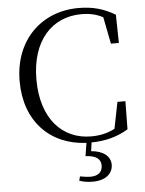

<svg xmlns="http://www.w3.org/2000/svg" viewBox="-63 -795 817 1082"><g transform="rotate(-5 345.5 -254.0)"><path d="M389 90C450 93 475 114 475 150C475 185 453 208 408 208C390 208 369 205 348 201L342 225C362 232 386 237 418 237C493 237 532 199 532 150C532 104 492 70 423 65L430 16C507 15 573 -1 638 -40L640 -199H595L565 -49C523 -27 479 -18 431 -18C270 -18 151 -140 151 -364C151 -585 270 -709 435 -709C481 -709 519 -701 557 -681L587 -529H632L629 -689C565 -727 504 -745 422 -745C213 -745 56 -596 56 -362C56 -135 197 7 401 16Z"/></g></svg>

Font: Noto Serif CJK TC
Style: Regular
Weight: 400
Designer: Ryoko NISHIZUKA 西塚涼子 (kana & ideographs); Frank Grießhammer (Latin, Greek & Cyrillic); Wenlong ZHANG 张文龙 (bopomofo); San
Foundry: Adobe
Version: Version 2.001;hotconv 1.1.0;makeotfexe 2.6.0